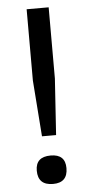

<svg xmlns="http://www.w3.org/2000/svg" viewBox="-52 -732 365 773"><g transform="rotate(-5 130.5 -345.0)"><path d="M86 -700H175V-412L160 -185H103L86 -412ZM70 -49Q70 -105 131 -105Q190 -105 190 -49Q190 10 131 10Q70 10 70 -49Z"/></g></svg>

Font: Haskoy Medium
Style: Regular
Weight: 500
Designer: Ertekin Erdin
Foundry: Ertekin Erdin
Version: Version 1.500; ttfautohint (v1.8.3)